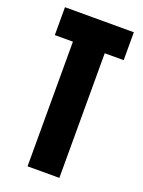

<svg xmlns="http://www.w3.org/2000/svg" viewBox="-135 -764 618 828"><g transform="rotate(20 174.0 -350.0)"><path d="M99 0V-572H16V-700H332V-572H245V0Z"/></g></svg>

Font: Tektur Condensed SemiBold
Style: Regular
Weight: 600
Width: 3
Designer: Adam Jagosz
Foundry: Adam Jagosz
Version: Version 1.005;gftools[0.9.30]